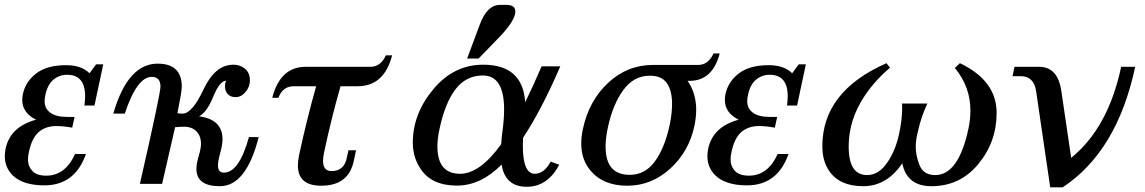

<svg xmlns="http://www.w3.org/2000/svg" viewBox="-24 -767 4776 801"><path d="M161.1 6.3Q70.8 6.3 27.8 -36.6Q-3.9 -69.3 -3.9 -115.2Q-3.9 -130.9 -0.5 -147.5Q19 -238.3 126.5 -267.6Q68.8 -296.4 68.8 -350.1Q68.8 -361.3 71.3 -374Q82.5 -426.8 127.4 -460.9Q172.4 -495.1 252 -495.1Q315.4 -495.1 349.6 -461.4L377 -498.5H406.7L370.1 -326.7H328.1Q331.1 -348.1 331.1 -365.7Q331.1 -455.1 255.9 -455.1Q224.1 -455.1 199.5 -435.1Q174.8 -415 165.5 -371.6Q162.1 -356.9 162.1 -344.7Q162.1 -314 186.3 -296.6Q210.4 -279.3 254.4 -279.3H287.1L277.3 -234.4Q239.3 -241.2 210.4 -241.2Q165.5 -240.7 137 -215.6Q108.4 -190.4 96.2 -131.3Q92.8 -114.7 92.8 -101.1Q92.8 -73.2 111.1 -53.7Q129.4 -34.2 168.9 -34.2Q248.5 -34.2 289.1 -124.5H334.5Q288.6 6.3 161.1 6.3Z M716.3 -294.9Q724.1 -293 737.8 -293Q777.8 -293 825.7 -395Q873.5 -497.1 949.7 -497.1Q978.5 -497.1 998.5 -480Q1018.6 -462.9 1018.6 -431.6Q1018.6 -404.8 1000.5 -383.3Q982.4 -361.8 959 -361.8Q938 -361.8 926.3 -374.3Q914.6 -386.7 914.6 -407.7Q914.6 -421.4 919.9 -430.2Q892.6 -430.2 866 -364.5Q839.4 -298.8 806.6 -281.7Q904.3 -269 904.3 -186Q904.3 -163.6 894.8 -129.2Q885.3 -94.7 885.3 -76.2Q885.3 -46.9 910.2 -46.9Q973.6 -46.9 1014.6 -195.3H1055.2Q1003.4 9.8 893.1 9.8Q796.4 9.8 795.4 -61Q795.4 -84 804.9 -116Q814.5 -147.9 814.5 -167Q814.5 -199.2 795.7 -218.8Q776.9 -238.3 744.1 -238.3Q730.5 -238.3 706.5 -236.3L652.3 0H559.6Q645.5 -376.5 645.5 -405.8Q645.5 -446.3 608.9 -446.3Q547.4 -446.3 496.6 -293H448.7Q508.8 -501.5 633.8 -501.5Q734.4 -501.5 734.4 -405.3Q734.4 -385.7 716.3 -294.9Z M1315.9 7.8Q1218.8 7.8 1218.8 -76.7Q1218.8 -95.7 1223.6 -119.1Q1254.4 -263.2 1294.9 -407.2H1202.1Q1154.8 -407.2 1137.7 -358.9H1111.8Q1145 -488.3 1251 -488.3H1521.5Q1564 -488.3 1585.9 -536.1H1611.8Q1578.6 -407.2 1467.8 -407.2H1396.5Q1357.4 -269.5 1328.1 -131.3Q1323.7 -110.8 1323.7 -96.2Q1323.7 -53.2 1358.9 -53.2Q1411.1 -53.2 1422.4 -106.9L1429.7 -140.1H1461.4L1451.7 -94.7Q1429.7 7.8 1315.9 7.8Z M2173.8 12.2Q2083 12.2 2068.8 -80.6Q1981.9 7.3 1882.3 7.3Q1776.9 7.3 1731 -62Q1698.2 -110.4 1698.2 -171.9Q1698.2 -292.5 1783.7 -394.8Q1869.1 -497.1 1991.7 -497.1Q2157.2 -497.1 2167 -340.3Q2200.2 -407.7 2235.4 -490.2H2313.5Q2234.9 -308.1 2158.2 -192.4Q2157.2 -174.8 2157.2 -159.7Q2157.2 -42 2207 -42Q2246.1 -42 2273.4 -92.8L2309.1 -79.6Q2260.3 12.2 2173.8 12.2ZM1895 -42Q1978 -42 2066.9 -165.5Q2068.4 -190.9 2072.3 -220.2Q2079.1 -270.5 2079.1 -310.1Q2079.1 -452.1 1990.7 -452.1Q1920.9 -452.1 1877 -395.5Q1833 -338.9 1809.6 -229Q1800.8 -189 1800.8 -156.7Q1800.8 -42 1895 -42ZM1972.7 -522.9H1924.8L1977.5 -664.1Q2007.8 -746.6 2061.5 -746.6H2088.9Q2126 -746.6 2126 -718.8Q2126 -680.7 2055.2 -607.9Z M2603.5 -37.6Q2667.5 -37.6 2708.5 -94.2Q2749.5 -150.9 2769.5 -244.6Q2779.8 -293.9 2779.8 -333Q2779.8 -389.2 2758.1 -420.2Q2736.3 -451.2 2687 -451.2Q2620.1 -451.2 2576.4 -391.4Q2532.7 -331.5 2512.2 -236.3Q2502.4 -191.4 2502.4 -156.2Q2502.4 -96.2 2527.6 -66.9Q2552.7 -37.6 2603.5 -37.6ZM2592.8 7.8Q2491.2 7.8 2438 -57.1Q2400.9 -102.5 2400.9 -168.5Q2400.9 -196.8 2407.7 -228.5Q2432.6 -346.2 2512.7 -421.1Q2592.8 -496.1 2700.2 -496.1H2888.7Q2931.2 -496.1 2952.6 -543.9H2978.5Q2948.7 -429.7 2852.5 -429.7H2844.2L2849.1 -422.9Q2880.4 -373.5 2880.4 -309.1Q2880.4 -277.3 2873 -241.7Q2850.1 -134.3 2771.7 -63.2Q2693.4 7.8 2592.8 7.8Z M3092.3 6.3Q3002 6.3 2959 -36.6Q2927.2 -69.3 2927.2 -115.2Q2927.2 -130.9 2930.7 -147.5Q2950.2 -238.3 3057.6 -267.6Q3000 -296.4 3000 -350.1Q3000 -361.3 3002.4 -374Q3013.7 -426.8 3058.6 -460.9Q3103.5 -495.1 3183.1 -495.1Q3246.6 -495.1 3280.8 -461.4L3308.1 -498.5H3337.9L3301.3 -326.7H3259.3Q3262.2 -348.1 3262.2 -365.7Q3262.2 -455.1 3187 -455.1Q3155.3 -455.1 3130.6 -435.1Q3106 -415 3096.7 -371.6Q3093.3 -356.9 3093.3 -344.7Q3093.3 -314 3117.4 -296.6Q3141.6 -279.3 3185.5 -279.3H3218.3L3208.5 -234.4Q3170.4 -241.2 3141.6 -241.2Q3096.7 -240.7 3068.1 -215.6Q3039.6 -190.4 3027.3 -131.3Q3023.9 -114.7 3023.9 -101.1Q3023.9 -73.2 3042.2 -53.7Q3060.5 -34.2 3100.1 -34.2Q3179.7 -34.2 3220.2 -124.5H3265.6Q3219.7 6.3 3092.3 6.3Z M3861.8 9.8Q3759.3 9.8 3740.2 -85.9Q3675.8 9.8 3577.1 9.8Q3478 9.8 3435.1 -54.2Q3406.7 -95.2 3406.7 -156.7Q3406.7 -385.7 3674.3 -503.4L3689 -484.4Q3627.4 -432.6 3584 -368.2Q3516.6 -268.1 3516.6 -156.7Q3516.6 -93.8 3536.4 -65.2Q3556.2 -36.6 3593.3 -36.6Q3641.6 -36.6 3677 -87.9Q3712.4 -139.2 3727.1 -209.5Q3739.7 -268.6 3739.7 -316.9L3739.3 -335H3844.7Q3818.4 -279.8 3803.2 -209.5Q3796.4 -179.7 3796.4 -153.3Q3796.4 -117.2 3812.7 -76.9Q3829.1 -36.6 3877.9 -36.6Q3975.1 -36.6 4016.6 -231.9Q4024.4 -270 4024.4 -305.7Q4024.4 -405.3 3959.5 -483.4L3980.5 -503.4Q4133.8 -430.7 4133.8 -295.9Q4133.8 -174.8 4057.4 -82.5Q3981 9.8 3861.8 9.8Z M4409.2 14.6H4357.4L4298.3 -388.2Q4288.6 -449.2 4234.4 -449.2H4200.2L4208.5 -488.3H4311Q4389.2 -488.3 4403.8 -387.2L4444.8 -108.4Q4599.6 -233.9 4653.3 -488.3H4711.9Q4636.7 -135.3 4409.2 14.6Z"/></svg>

Font: Munson
Style: Italic
Weight: 400
Italic angle: -12°
Designer: Paul James MIller
Foundry: High-Logic / Made with FontCreator
Version: Version 2.10;May 5, 2019;FontCreator 11.5.0.2430 64-bit